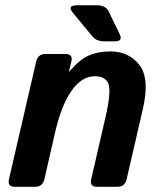

<svg xmlns="http://www.w3.org/2000/svg" viewBox="-20 -721 626 741"><path d="M261.2 -671.9Q237.3 -700.7 278.3 -700.7H352.5Q387.7 -700.7 398.9 -677.7L441.4 -590.3Q455.6 -561.5 424.3 -561.5H382.3Q352.5 -561.5 337.4 -579.6ZM37.1 0Q7.8 0 14.6 -29.3L119.6 -483.4Q126.5 -512.7 155.3 -512.7H232.4Q262.7 -512.7 255.4 -483.4L246.1 -445.3H248Q287.1 -491.2 322.5 -506.8Q357.9 -522.5 406.7 -522.5Q477.5 -522.5 518.1 -470.2Q558.6 -418 531.2 -299.8L468.8 -29.3Q461.9 0 432.6 0H354.5Q325.2 0 332 -29.3L386.2 -264.6Q410.2 -368.2 398.4 -397.5Q386.7 -426.8 346.2 -426.8Q294.9 -426.8 255.4 -369.6Q215.8 -312.5 191.9 -207L151.4 -29.3Q144.5 0 115.2 0Z"/></svg>

Font: Istok
Style: Bold Italic
Weight: 700
Italic angle: -13°
Designer: Andrey V. Panov
Foundry: Andrey V. Panov
Version: Version 1.0.3